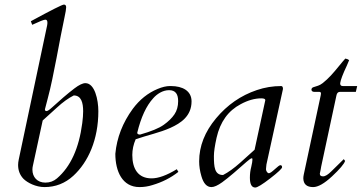

<svg xmlns="http://www.w3.org/2000/svg" viewBox="-20 -824 1618 859"><path d="M125 -65C125 -71 125.7 -76.7 127 -82L171 -285C187 -299 208.2 -318.2 234.5 -342.5C260.8 -366.8 286 -385 310 -397C343.6 -397 352 -364.5 352 -326.3C352 -311.2 350.7 -293.4 348 -273C333.3 -160.3 295.7 -78 235 -26C220.3 -13.3 203 -7 183 -7C146.9 -7 125 -31.6 125 -65ZM362 -452C350 -452 333.7 -444.2 313 -428.5C282.1 -405.1 244.5 -372.2 212.5 -343C200.8 -332.3 192.7 -327 188 -327C183.3 -327 181 -329.7 181 -335C181 -336.3 185.3 -353 194 -385C220.6 -483.1 247.2 -649.3 268.5 -746C273.5 -768.7 276 -783.8 276 -791.5C276 -799.5 272.6 -803.5 265.9 -803.5C258.7 -803.5 209.4 -778.7 118 -729L124 -713C156.7 -728.3 176.2 -736 182.5 -736C188.8 -736 192 -732 192 -724V-719C192 -716.3 191.7 -713.7 191 -711L64 -111C62 -101.7 61 -93.3 61 -86C61 -61.3 69 -40.7 85 -24C102.8 -6.2 140.5 13 179 13C228.3 13 271.3 -3.8 308 -37.5C374.8 -98.8 420 -199.5 420 -326.5C420 -377.4 404.1 -452 362 -452Z M777 -371.5C777 -348.5 771.5 -328.8 760.5 -312.5C749.5 -296.2 733.5 -280.5 712.5 -265.5C691.5 -250.5 656.3 -236 607 -222C598.3 -222 594 -224.7 594 -230C610.7 -299.3 634.7 -351 666 -385C681.4 -402.5 707.2 -420.6 736.4 -420.6C766.1 -420.6 777 -401.9 777 -371.5ZM571.9 -130.5C571.9 -154.3 577 -177.8 587 -201C636.5 -218.3 695.5 -230.7 742.5 -252C788.9 -273 837 -304.5 837 -370.5C837 -417.6 796.6 -439 745 -439C743.8 -439 742.6 -439.1 741.4 -439.1C724.3 -439.1 705.5 -434.7 685 -426C641.7 -408 604.7 -378.3 574 -337C528.7 -275 502.7 -208 496 -136C496 -57.5 527.2 13 604 13C624 13 643.3 10 662 4C705.3 -8.7 744 -28.3 778 -55L771 -67C726.3 -39.7 688.7 -26 658 -26C598.3 -26 571.9 -68.3 571.9 -130.5Z M1167 -376 1119 -154C1103 -139.3 1081.3 -119.8 1054 -95.5C1026.7 -71.2 1001.3 -53 978 -41C939.7 -41 937 -77.3 937 -126C937 -144.7 941 -172 949 -208C965 -278.7 1001 -328.7 1057 -358C1089 -375.3 1119.7 -384 1149 -384C1161 -384 1167 -381.3 1167 -376ZM1170 -67C1170 -73.9 1172 -81.8 1172 -88L1246 -426C1246 -434.7 1243.3 -439 1238 -439C1200.7 -439 1164.3 -433 1129 -421C1057.7 -397 996.8 -354.8 946.5 -294.5C896.2 -234.2 871 -170 871 -102C871 -80.7 874.3 -58.7 881 -36C890.3 -3.3 905.3 13 926 13C938 13 954 5.8 974 -8.5C1002.1 -28.6 1049.2 -69.8 1082.5 -99.5C1094.8 -110.5 1103 -116 1107 -116C1108.6 -116 1109.4 -113.9 1109.4 -109.8C1109.4 -103.5 1107.6 -92.6 1104 -77C1100 -62.3 1098 -46.3 1098 -29C1098 0.3 1106 15 1122 15C1131.3 15 1153.7 1.3 1189 -26C1224.3 -53.3 1242 -70 1242 -76C1242 -82 1239.3 -85 1234 -85C1230.7 -85 1222.5 -79 1209.5 -67C1196.5 -55 1187.7 -49 1183 -49C1176 -49 1170 -59.8 1170 -67Z M1381 13C1403 13 1431.2 -3 1465.5 -35C1499.8 -67 1519.3 -90 1524 -104L1518 -112L1463 -58C1447.7 -42.7 1435.2 -35 1425.5 -35C1415.8 -35 1411 -38.7 1411 -46V-48C1411 -48.7 1411.3 -50.2 1412 -52.5C1414.3 -60.5 1414.9 -68.7 1417 -79L1485 -396C1487 -407.3 1492.3 -413 1501 -413H1572L1578 -439H1514C1506 -439 1502 -442.7 1502 -450V-452C1504 -466.7 1514 -493 1532 -531C1536 -540.3 1539.3 -548.3 1542 -555C1538 -558.3 1532.3 -560.7 1525 -562C1521 -558 1510.8 -546 1494.5 -526C1471 -497.2 1450.4 -473 1423.5 -452C1408.1 -440 1398.8 -439.9 1381 -433.5C1370.4 -429.7 1369.9 -413 1386 -413H1408C1413.3 -413 1416 -410.7 1416 -406C1416 -404 1415.7 -401.3 1415 -398L1339 -43C1337.7 -37 1337 -31.3 1337 -26C1337.7 0 1352.3 13 1381 13Z"/></svg>

Font: fbb
Style: Italic
Weight: 400
Italic angle: -12°
Designer: David J. Perry, Michael Sharpe
Version: Version 0.991